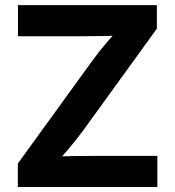

<svg xmlns="http://www.w3.org/2000/svg" viewBox="-20 -748 699 768"><path d="M51.3 0V-93.8L350.6 -506.8Q377.9 -544.4 410.4 -582Q442.9 -619.6 475.6 -656.7L487.8 -608.4Q439.5 -604.5 390.9 -603.8Q342.3 -603 293.9 -603H51.8V-727.5H607.4V-633.3L313.5 -227.1Q284.7 -188 251.2 -148.7Q217.8 -109.4 183.6 -70.8L171.4 -119.1Q221.7 -123 271.7 -123.8Q321.8 -124.5 372.1 -124.5H609.4V0Z"/></svg>

Font: Inter 17pt
Style: Bold
Weight: 700
Version: Version 4.001;git-66647c0bb